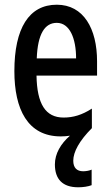

<svg xmlns="http://www.w3.org/2000/svg" viewBox="-20 -569 470 815"><path d="M291 113C291 76 317 28 370 -25V-108C328 -81 291 -70 250 -70C173 -70 137 -128 135 -248H392V-309C392 -447 335 -549 221 -549C103 -549 41 -449 41 -267C41 -106 97 10 238 10C251 10 264 9 277 7C238 41 213 83 213 129C213 191 245 226 312 226C332 226 354 223 369 217V151C361 155 346 158 333 158C306 158 291 143 291 113ZM221 -472C276 -472 303 -406 303 -321H136C140 -425 170 -472 221 -472Z"/></svg>

Font: Noto Sans Hebrew ExtraCondensed Medium
Style: Regular
Weight: 500
Width: 2
Designer: Monotype Design Team
Foundry: Monotype Imaging Inc.
Version: Version 2.004